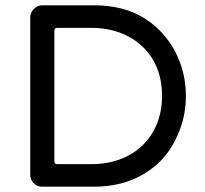

<svg xmlns="http://www.w3.org/2000/svg" viewBox="-20 -703 773 724"><path d="M94 -44V-637Q94 -655 107.5 -669Q121 -683 139 -683H335Q446 -683 525 -634Q600 -586 640.5 -508.5Q681 -431 681 -341Q681 -254 642 -177Q602 -94 521.5 -46.5Q441 1 335 1H139Q120 1 107 -12Q94 -25 94 -44ZM196 -84H324Q404 -84 465 -117Q525 -149 558 -207.5Q591 -266 591 -341Q591 -418 558 -476Q524 -534 463 -566Q402 -598 324 -598H196Q185 -598 185 -586V-96Q185 -84 196 -84Z"/></svg>

Font: 寒蝉全圆体
Style: Regular
Weight: 400
Designer: Warren2060
      Designed by Motoya company      

      [Varela Round]
      Joe Prince(Latin component); Avraham Cornf
Foundry: ChillType
Version: Version 3.200